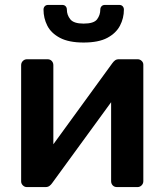

<svg xmlns="http://www.w3.org/2000/svg" viewBox="-20 -761 663 781"><path d="M89 0Q80 0 73 -7Q66 -14 66 -23V-496Q66 -506 73 -513Q80 -520 90 -520H173Q184 -520 190.5 -513Q197 -506 197 -496V-101L162 -126L437 -504Q442 -511 448 -515.5Q454 -520 464 -520H540Q549 -520 556 -513.5Q563 -507 563 -498V-24Q563 -14 556 -7Q549 0 539 0H456Q445 0 438.5 -7Q432 -14 432 -24V-401L469 -396L192 -16Q188 -10 181.5 -5Q175 0 165 0ZM320 -588Q260 -588 224 -607Q188 -626 172.5 -656.5Q157 -687 157 -722Q157 -730 162 -735.5Q167 -741 176 -741H233Q242 -741 247 -735.5Q252 -730 252 -722Q252 -700 266 -682.5Q280 -665 320 -665Q362 -665 375 -682.5Q388 -700 388 -722Q388 -730 393 -735.5Q398 -741 407 -741H465Q474 -741 479 -735.5Q484 -730 484 -722Q484 -687 468 -656.5Q452 -626 416.5 -607Q381 -588 320 -588Z"/></svg>

Font: Rubik Light Medium
Style: Regular
Weight: 500
Version: Version 2.104